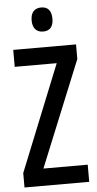

<svg xmlns="http://www.w3.org/2000/svg" viewBox="-61 -957 503 993"><g transform="rotate(-5 190.5 -460.0)"><path d="M192 -920C156 -920 137 -898 137 -857C137 -817 157 -795 192 -795C227 -795 245 -817 245 -857C245 -897 228 -920 192 -920ZM361 0V-89H131L355 -638V-714H29V-626H247L25 -75V0Z"/></g></svg>

Font: Noto Sans Devanagari ExtraCondensed Medium
Style: Regular
Weight: 500
Width: 2
Designer: Jelle Bosma - Monotype Design Team
Foundry: Monotype Imaging Inc.
Version: Version 2.004